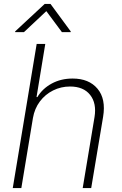

<svg xmlns="http://www.w3.org/2000/svg" viewBox="-20 -949 616 969"><path d="M146.3 -353.7 87.7 0H44.4L165.1 -727.3H208.5L164.4 -459.2H168.7Q194.2 -501.8 240.8 -527.2Q287.3 -552.6 346.6 -552.6Q429 -552.6 472.1 -501.2Q515.3 -449.9 500.4 -359.7L440.3 0H397.4L457 -358Q468.4 -427.9 434.8 -470.2Q401.3 -512.4 333.5 -512.4Q287.6 -512.4 247.9 -492.5Q208.1 -472.7 181.3 -437Q154.5 -401.3 146.3 -353.7ZM101 -786.9 213.8 -892.8 292.4 -786.9H336.8L336.9 -790.5L235 -929H205.5L56.4 -790.5L56.6 -786.9Z"/></svg>

Font: Inter Extra Light  BETA
Style: Italic
Weight: 200
Italic angle: 9.39999°
Designer: Rasmus Andersson
Foundry: rsms
Version: Version 3.011;git-f93a4a705